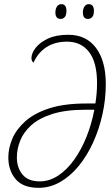

<svg xmlns="http://www.w3.org/2000/svg" viewBox="-20 -892 536 922"><path d="M166 10Q90 10 55 -32Q20 -74 20 -136Q20 -181 39.5 -226.5Q59 -272 102.5 -310.5Q146 -349 217.5 -372Q289 -395 394 -395H438Q442 -420 444 -444Q446 -468 446 -493Q446 -593 407.5 -642.5Q369 -692 302 -692Q244 -692 203 -665.5Q162 -639 141 -591Q137 -594 134 -599.5Q131 -605 131 -613Q131 -636 151 -662Q171 -688 210 -706.5Q249 -725 308 -725Q394 -725 441 -662Q488 -599 488 -489Q488 -415 472 -343Q456 -271 427 -207.5Q398 -144 358 -95Q318 -46 269 -18Q220 10 166 10ZM171 -21Q217 -21 259 -48.5Q301 -76 335.5 -124Q370 -172 395 -234Q420 -296 433 -365H390Q295 -365 231 -344.5Q167 -324 130 -290.5Q93 -257 77 -216.5Q61 -176 61 -136Q61 -87 88 -54Q115 -21 171 -21ZM403 -801Q378 -801 378 -832Q378 -849 385.5 -860.5Q393 -872 406 -872Q431 -872 431 -840Q431 -818 422 -809.5Q413 -801 403 -801ZM272 -801Q246 -801 246 -832Q246 -849 253.5 -860.5Q261 -872 275 -872Q299 -872 299 -840Q299 -818 290.5 -809.5Q282 -801 272 -801Z"/></svg>

Font: Noto Serif ExtraCondensed ExtraLight
Style: Italic
Weight: 200
Width: 2
Italic angle: -12°
Designer: Monotype Design Team
Foundry: Monotype Imaging Inc.
Version: Version 2.014; ttfautohint (v1.8.4.7-5d5b)